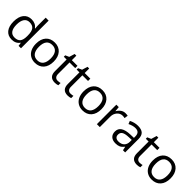

<svg xmlns="http://www.w3.org/2000/svg" viewBox="348 -2241 3732 3732"><g transform="rotate(45 2214.0 -375.0)"><path d="M450.2 -71.8H445.8Q389.6 9.8 277.8 9.8Q172.9 9.8 114.5 -62Q56.2 -133.8 56.2 -266.1Q56.2 -398.4 114.7 -471.7Q173.3 -544.9 277.8 -544.9Q386.7 -544.9 444.8 -465.8H451.2L447.8 -504.4L445.8 -542V-759.8H526.9V0H460.9ZM288.1 -58.1Q371.1 -58.1 408.4 -103.3Q445.8 -148.4 445.8 -249V-266.1Q445.8 -379.9 408 -428.5Q370.1 -477.1 287.1 -477.1Q215.8 -477.1 178 -421.6Q140.1 -366.2 140.1 -265.1Q140.1 -162.6 177.7 -110.4Q215.3 -58.1 288.1 -58.1Z M1160.6 -268.1Q1160.6 -137.2 1094.7 -63.7Q1028.8 9.8 912.6 9.8Q840.8 9.8 785.2 -23.9Q729.5 -57.6 699.2 -120.6Q668.9 -183.6 668.9 -268.1Q668.9 -398.9 734.4 -471.9Q799.8 -544.9 916 -544.9Q1028.3 -544.9 1094.5 -470.2Q1160.6 -395.5 1160.6 -268.1ZM752.9 -268.1Q752.9 -165.5 793.9 -111.8Q835 -58.1 914.6 -58.1Q994.1 -58.1 1035.4 -111.6Q1076.7 -165 1076.7 -268.1Q1076.7 -370.1 1035.4 -423.1Q994.1 -476.1 913.6 -476.1Q834 -476.1 793.5 -423.8Q752.9 -371.6 752.9 -268.1Z M1475.6 -57.1Q1497.1 -57.1 1517.1 -60.3Q1537.1 -63.5 1548.8 -66.9V-4.9Q1535.6 1.5 1510 5.6Q1484.4 9.8 1463.9 9.8Q1308.6 9.8 1308.6 -153.8V-472.2H1231.9V-511.2L1308.6 -544.9L1342.8 -659.2H1389.6V-535.2H1544.9V-472.2H1389.6V-157.2Q1389.6 -108.9 1412.6 -83Q1435.5 -57.1 1475.6 -57.1Z M1828.6 -57.1Q1850.1 -57.1 1870.1 -60.3Q1890.1 -63.5 1901.9 -66.9V-4.9Q1888.7 1.5 1863 5.6Q1837.4 9.8 1816.9 9.8Q1661.6 9.8 1661.6 -153.8V-472.2H1585V-511.2L1661.6 -544.9L1695.8 -659.2H1742.7V-535.2H1897.9V-472.2H1742.7V-157.2Q1742.7 -108.9 1765.6 -83Q1788.6 -57.1 1828.6 -57.1Z M2470.7 -268.1Q2470.7 -137.2 2404.8 -63.7Q2338.9 9.8 2222.7 9.8Q2150.9 9.8 2095.2 -23.9Q2039.6 -57.6 2009.3 -120.6Q1979 -183.6 1979 -268.1Q1979 -398.9 2044.4 -471.9Q2109.9 -544.9 2226.1 -544.9Q2338.4 -544.9 2404.5 -470.2Q2470.7 -395.5 2470.7 -268.1ZM2063 -268.1Q2063 -165.5 2104 -111.8Q2145 -58.1 2224.6 -58.1Q2304.2 -58.1 2345.5 -111.6Q2386.7 -165 2386.7 -268.1Q2386.7 -370.1 2345.5 -423.1Q2304.2 -476.1 2223.6 -476.1Q2144 -476.1 2103.5 -423.8Q2063 -371.6 2063 -268.1Z M2856.9 -544.9Q2892.6 -544.9 2920.9 -539.1L2909.7 -463.9Q2876.5 -471.2 2851.1 -471.2Q2786.1 -471.2 2740 -418.5Q2693.8 -365.7 2693.8 -287.1V0H2612.8V-535.2H2679.7L2689 -436H2692.9Q2722.7 -488.3 2764.6 -516.6Q2806.6 -544.9 2856.9 -544.9Z M3330.1 0 3314 -76.2H3310.1Q3270 -25.9 3230.2 -8.1Q3190.4 9.8 3130.9 9.8Q3051.3 9.8 3006.1 -31.2Q2960.9 -72.3 2960.9 -147.9Q2960.9 -310.1 3220.2 -317.9L3311 -320.8V-354Q3311 -417 3283.9 -447Q3256.8 -477.1 3197.3 -477.1Q3130.4 -477.1 3045.9 -436L3021 -498Q3060.5 -519.5 3107.7 -531.7Q3154.8 -543.9 3202.1 -543.9Q3297.9 -543.9 3344 -501.5Q3390.1 -459 3390.1 -365.2V0ZM3147 -57.1Q3222.7 -57.1 3265.9 -98.6Q3309.1 -140.1 3309.1 -214.8V-263.2L3228 -259.8Q3131.3 -256.3 3088.6 -229.7Q3045.9 -203.1 3045.9 -147Q3045.9 -103 3072.5 -80.1Q3099.1 -57.1 3147 -57.1Z M3730 -57.1Q3751.5 -57.1 3771.5 -60.3Q3791.5 -63.5 3803.2 -66.9V-4.9Q3790 1.5 3764.4 5.6Q3738.8 9.8 3718.3 9.8Q3563 9.8 3563 -153.8V-472.2H3486.3V-511.2L3563 -544.9L3597.2 -659.2H3644V-535.2H3799.3V-472.2H3644V-157.2Q3644 -108.9 3667 -83Q3689.9 -57.1 3730 -57.1Z M4372.1 -268.1Q4372.1 -137.2 4306.2 -63.7Q4240.2 9.8 4124 9.8Q4052.2 9.8 3996.6 -23.9Q3940.9 -57.6 3910.6 -120.6Q3880.4 -183.6 3880.4 -268.1Q3880.4 -398.9 3945.8 -471.9Q4011.2 -544.9 4127.4 -544.9Q4239.7 -544.9 4305.9 -470.2Q4372.1 -395.5 4372.1 -268.1ZM3964.4 -268.1Q3964.4 -165.5 4005.4 -111.8Q4046.4 -58.1 4126 -58.1Q4205.6 -58.1 4246.8 -111.6Q4288.1 -165 4288.1 -268.1Q4288.1 -370.1 4246.8 -423.1Q4205.6 -476.1 4125 -476.1Q4045.4 -476.1 4004.9 -423.8Q3964.4 -371.6 3964.4 -268.1Z"/></g></svg>

Font: f01947593
Style: Regular
Weight: 400
Foundry: Ascender Corporation
Version: Version 1.10